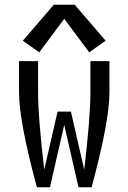

<svg xmlns="http://www.w3.org/2000/svg" viewBox="-20 -787 540 807"><path d="M135 0Q60 -277 60 -398V-530H140V-398Q140 -294 166 -74L222 -318H278L334 -74Q360 -294 360 -398V-530H440V-398Q440 -277 365 0H310L250 -262L190 0ZM145 -567 76 -616 206 -767H294L424 -616L355 -567L250 -708Z"/></svg>

Font: Iosevka SS08
Style: Regular
Weight: 400
Monospace: yes
Designer: Belleve Invis
Foundry: Belleve Invis
Version: 2.1.0; ttfautohint (v1.8.2)